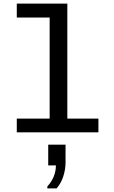

<svg xmlns="http://www.w3.org/2000/svg" viewBox="-20 -741 640 1075"><path d="M74 0V-77H258V-643H74V-721H357V-77H531V0ZM245 314V303Q293 250 293 185H250V69H347V169Q347 207 334.5 246Q322 285 297 314Z"/></svg>

Font: Chivo Mono
Style: Regular
Weight: 400
Monospace: yes
Designer: Hector Gatti
Foundry: Omnibus-Type
Version: Version 1.008; ttfautohint (v1.8.4.7-5d5b)